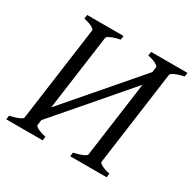

<svg xmlns="http://www.w3.org/2000/svg" viewBox="-139 -759 909 903"><g transform="rotate(30 315.5 -307.5)"><path d="M2.4 0 4.9 -21Q35.6 -27.8 53.7 -35.9Q71.8 -43.9 72.8 -50.8L143.1 -564Q144 -569.8 129.2 -578.6Q114.3 -587.4 83.5 -594.2L86.4 -615.2H284.2L281.2 -594.2Q250.5 -587.4 232.4 -579.1Q214.4 -570.8 213.4 -564L157.2 -154.3L486.3 -536.1L490.2 -564Q491.2 -569.8 476.3 -578.6Q461.4 -587.4 430.7 -594.2L433.6 -615.2H631.3L628.4 -594.2Q597.7 -587.4 579.6 -579.1Q561.5 -570.8 560.5 -564L490.2 -50.8Q489.3 -44.9 504.2 -36.4Q519 -27.8 549.8 -21L547.4 0H349.6L352.1 -21Q382.8 -27.8 400.9 -35.9Q418.9 -43.9 419.9 -50.8L476.1 -461.4L147 -79.1L143.1 -50.8Q142.1 -44.9 157 -36.4Q171.9 -27.8 202.6 -21L200.2 0Z"/></g></svg>

Font: Gentium Plus CyrE
Style: Italic
Weight: 400
Italic angle: -8°
Designer: J. Victor Gaultney, Annie Olsen, Iska Routamaa, Becca Hirsbrunner
Foundry: SIL International
Version: Version 5.000